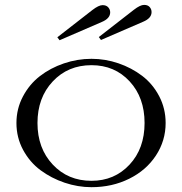

<svg xmlns="http://www.w3.org/2000/svg" viewBox="-20 -758 752 793"><path d="M357.9 15.1Q301.8 15.1 246.8 -3.4Q191.9 -22 147.5 -54.9Q103 -87.9 75.4 -138.9Q47.9 -189.9 47.9 -250Q47.9 -308.6 74.5 -359.1Q101.1 -409.7 144.5 -443.4Q188 -477.1 243.7 -496.1Q299.3 -515.1 357.9 -515.1Q414.6 -515.1 469 -496.6Q523.4 -478 567.1 -444.8Q610.8 -411.6 637.5 -360.6Q664.1 -309.6 664.1 -250Q664.1 -176.8 624 -115.7Q584 -54.7 513.7 -19.8Q443.4 15.1 357.9 15.1ZM357.9 -11.2Q452.6 -11.2 514.9 -77.9Q577.1 -144.5 577.1 -250Q577.1 -355 515.4 -421.9Q453.6 -488.8 357.9 -488.8Q260.7 -488.8 197.8 -421.6Q134.8 -354.5 134.8 -250Q134.8 -145.5 197.8 -78.4Q260.7 -11.2 357.9 -11.2ZM216.8 -604 361.8 -716.8Q387.7 -736.8 403.8 -736.8Q418.9 -736.8 427 -727.8Q435.1 -718.8 435.1 -707Q435.1 -681.6 399.9 -667L226.1 -591.8ZM388.2 -605 533.2 -717.8Q559.1 -737.8 575.2 -737.8Q590.3 -737.8 598.1 -729Q606 -720.2 606 -708Q606 -682.6 570.8 -668L397 -592.8Z"/></svg>

Font: Messapia
Style: Regular
Weight: 400
Designer: Luca Marsano
Foundry: Collletttivo
Version: Version 1.000;FEAKit 1.0